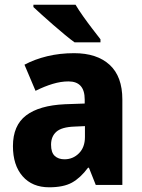

<svg xmlns="http://www.w3.org/2000/svg" viewBox="-20 -786 603 816"><path d="M295 -560Q392 -560 446 -510.5Q500 -461 500 -363V0H387L358 -73H354Q322 -30 286 -10Q250 10 189 10Q117 10 76 -37Q35 -84 35 -165Q35 -253 91 -295.5Q147 -338 256 -343L340 -346V-363Q340 -440 271 -440Q239 -440 204 -429.5Q169 -419 131 -400L84 -511Q127 -534 180.5 -547Q234 -560 295 -560ZM296 -248Q242 -246 219.5 -226Q197 -206 197 -171Q197 -138 212.5 -123.5Q228 -109 254 -109Q290 -109 315.5 -134.5Q341 -160 341 -204V-250ZM301 -766Q314 -744 333.5 -716.5Q353 -689 373 -663Q393 -637 407 -619V-606H297Q280 -618 256 -638Q232 -658 206.5 -680Q181 -702 158.5 -722.5Q136 -743 122 -756V-766Z"/></svg>

Font: Noto Sans Armenian SemiCondensed ExtraBold
Style: Regular
Weight: 800
Width: 4
Designer: Monotype Design Team
Foundry: Monotype Imaging Inc.
Version: Version 2.008; ttfautohint (v1.8.4.7-5d5b)